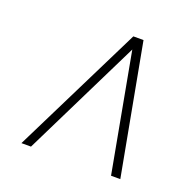

<svg xmlns="http://www.w3.org/2000/svg" viewBox="-88 -793 594 604"><g transform="rotate(20 209.5 -491.0)"><path d="M44 -273 260 -709H294L375 -273H344L271 -669L76 -273Z"/></g></svg>

Font: Georama ExtraCondensed Thin ExtraLight
Style: Italic
Weight: 250
Italic angle: -9°
Version: Version 1.001